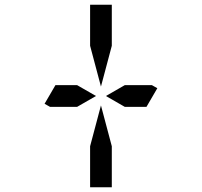

<svg xmlns="http://www.w3.org/2000/svg" viewBox="-20 -907 856 814"><path d="M387 -500 307 -454H212H192L169 -467L215 -546H307ZM362 -713V-887H454V-713L408 -540ZM624 -546 647 -533 601 -454H509L429 -500L509 -546ZM454 -287V-113H362V-287L408 -460Z"/></svg>

Font: DSEG14 Modern
Style: Regular
Weight: 400
Designer: Keshikan(Twitter:@keshinomi_88pro)
Version: Version 0.46